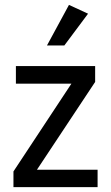

<svg xmlns="http://www.w3.org/2000/svg" viewBox="-20 -765 452 785"><path d="M379 -71V0H35V-64L272 -423H45V-495H369V-430L131 -71ZM243 -579H172L262 -745L340 -709Z"/></svg>

Font: Inria Sans
Style: Regular
Weight: 400
Designer: Black Foundry Team
Foundry: Black Foundry
Version: Version 1.2; ttfautohint (v1.8.3)